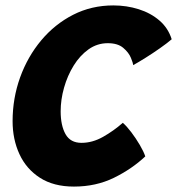

<svg xmlns="http://www.w3.org/2000/svg" viewBox="-20 -683 654 709"><path d="M516.5 -105.5Q467 -59 400.8 -26.5Q334.5 6 253 6Q178 6 127.5 -26.5Q77 -59 51.8 -113.8Q26.5 -168.5 26.5 -235.5Q26.5 -320 54.2 -397Q82 -474 132.2 -534Q182.5 -594 250.2 -628.5Q318 -663 398.5 -663Q447.5 -663 492 -649Q536.5 -635 568.8 -607.2Q601 -579.5 614 -538Q596.5 -523 570.5 -504.8Q544.5 -486.5 517.8 -469.8Q491 -453 472 -442.5Q471.5 -449.5 463.5 -469.2Q455.5 -489 435.2 -506.2Q415 -523.5 378 -523.5Q339 -523.5 307 -500.8Q275 -478 252 -440.8Q229 -403.5 216.5 -359.2Q204 -315 204 -272Q204 -219.5 222 -187.5Q240 -155.5 281 -155.5Q321.5 -155.5 360.8 -177.8Q400 -200 433.5 -229.5Q448 -217 465 -194.5Q482 -172 496.2 -147.8Q510.5 -123.5 516.5 -105.5Z"/></svg>

Font: Grandstander
Style: Bold Italic
Weight: 700
Italic angle: -15°
Designer: Tyler Finck
Foundry: Etcetera Type Co
Version: Version 1.200; ttfautohint (v1.8.3)